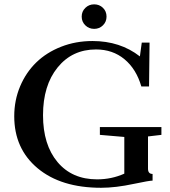

<svg xmlns="http://www.w3.org/2000/svg" viewBox="-20 -869 799 902"><path d="M480.5 -791Q480.5 -766.6 463.6 -750Q446.8 -733.4 422.4 -733.4Q397.9 -733.4 380.9 -750Q363.8 -766.6 363.8 -791Q363.8 -815.4 380.9 -832Q397.9 -848.6 422.4 -848.6Q446.8 -848.6 463.6 -832.3Q480.5 -815.9 480.5 -791ZM455.1 13.2Q266.6 13.2 156.7 -78.6Q46.9 -170.4 46.9 -322.8Q46.9 -397.9 74.5 -463.4Q102.1 -528.8 150.4 -575.7Q198.7 -622.6 267.1 -649.4Q335.4 -676.3 414.6 -676.3Q544.4 -676.3 637.2 -604L646 -668.9H682.6L680.2 -462.9H644Q620.1 -544.9 564.7 -590.8Q509.3 -636.7 431.2 -636.7Q319.3 -636.7 250.7 -552.2Q182.1 -467.8 182.1 -327.6Q182.1 -189 250.2 -107.7Q318.4 -26.4 436 -26.4Q504.4 -26.4 564 -53.2V-225.6L449.2 -235.4V-272H738.3V-235.4L675.3 -228V-76.7Q675.3 -51.8 696.8 -51.8V-20.5Q681.6 -20.5 609.9 -5.4Q523.4 13.2 455.1 13.2Z"/></svg>

Font: Elstob 8pt Medium
Style: Regular
Weight: 500
Designer: Peter S. Baker
Version: Version 1.015